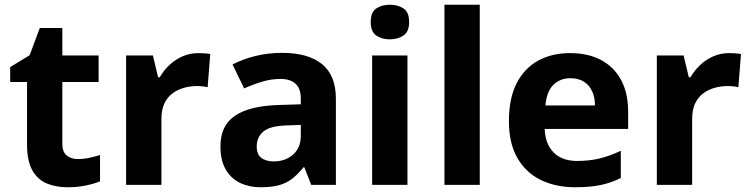

<svg xmlns="http://www.w3.org/2000/svg" viewBox="-20 -780 3167 810"><path d="M308 -109Q333 -109 356 -114Q379 -119 402 -126V-15Q378 -5 342.5 2.5Q307 10 265 10Q216 10 177.5 -6Q139 -22 116.5 -61.5Q94 -101 94 -171V-434H23V-497L105 -547L148 -662H243V-546H396V-434H243V-171Q243 -140 261 -124.5Q279 -109 308 -109Z M817 -556Q828 -556 843 -555Q858 -554 867 -552L856 -412Q849 -414 835.5 -415.5Q822 -417 812 -417Q783 -417 756 -409.5Q729 -402 707.5 -386Q686 -370 673.5 -343.5Q661 -317 661 -278V0H512V-546H625L647 -454H654Q670 -482 694 -505Q718 -528 749.5 -542Q781 -556 817 -556Z M1170 -557Q1280 -557 1338.5 -509.5Q1397 -462 1397 -364V0H1293L1264 -74H1260Q1237 -45 1212.5 -26Q1188 -7 1156.5 1.5Q1125 10 1079 10Q1031 10 992.5 -8.5Q954 -27 932 -65.5Q910 -104 910 -163Q910 -250 971 -291.5Q1032 -333 1154 -337L1249 -340V-364Q1249 -407 1226.5 -427Q1204 -447 1164 -447Q1124 -447 1086 -435.5Q1048 -424 1010 -407L961 -508Q1005 -531 1058.5 -544Q1112 -557 1170 -557ZM1191 -251Q1119 -249 1091 -225Q1063 -201 1063 -162Q1063 -128 1083 -113.5Q1103 -99 1135 -99Q1183 -99 1216 -127.5Q1249 -156 1249 -208V-253Z M1699 -546V0H1550V-546ZM1625 -760Q1658 -760 1682 -744.5Q1706 -729 1706 -687Q1706 -646 1682 -630Q1658 -614 1625 -614Q1591 -614 1567.5 -630Q1544 -646 1544 -687Q1544 -729 1567.5 -744.5Q1591 -760 1625 -760Z M2004 0H1855V-760H2004Z M2385 -556Q2461 -556 2515.5 -527Q2570 -498 2600 -443Q2630 -388 2630 -308V-236H2278Q2280 -173 2315.5 -137Q2351 -101 2414 -101Q2467 -101 2510 -111.5Q2553 -122 2599 -144V-29Q2559 -9 2514.5 0.5Q2470 10 2407 10Q2325 10 2262 -20.5Q2199 -51 2163 -113Q2127 -175 2127 -269Q2127 -365 2159.5 -428.5Q2192 -492 2250 -524Q2308 -556 2385 -556ZM2386 -450Q2343 -450 2314.5 -422Q2286 -394 2281 -335H2490Q2490 -368 2478.5 -394Q2467 -420 2444 -435Q2421 -450 2386 -450Z M3056 -556Q3067 -556 3082 -555Q3097 -554 3106 -552L3095 -412Q3088 -414 3074.5 -415.5Q3061 -417 3051 -417Q3022 -417 2995 -409.5Q2968 -402 2946.5 -386Q2925 -370 2912.5 -343.5Q2900 -317 2900 -278V0H2751V-546H2864L2886 -454H2893Q2909 -482 2933 -505Q2957 -528 2988.5 -542Q3020 -556 3056 -556Z"/></svg>

Font: Noto Sans Hebrew
Style: Bold
Weight: 700
Designer: Monotype Design Team
Foundry: Monotype Imaging Inc.
Version: Version 2.003